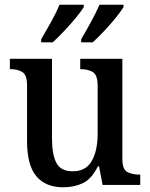

<svg xmlns="http://www.w3.org/2000/svg" viewBox="-20 -786 639 816"><path d="M249 10Q174 10 134.5 -37Q95 -84 95 -186V-423Q95 -467 75.5 -479.5Q56 -492 25 -492H22V-536H201V-196Q201 -130 219.5 -94Q238 -58 289 -58Q345 -58 370 -102Q395 -146 395 -218V-421Q395 -468 374 -480Q353 -492 324 -492H321V-536H500V-111Q500 -66 521 -55Q542 -44 572 -44H576V0H416L401 -79H396Q369 -25 332 -7.5Q295 10 249 10ZM325 -619Q345 -653 366.5 -692.5Q388 -732 403 -766H505V-756Q495 -739 472 -710.5Q449 -682 422 -653.5Q395 -625 374 -606H325ZM155 -619Q175 -653 197 -692.5Q219 -732 233 -766H336V-756Q326 -739 302.5 -710.5Q279 -682 252 -653.5Q225 -625 204 -606H155Z"/></svg>

Font: Noto Serif Tamil SemiCondensed Medium
Style: Italic
Weight: 500
Width: 4
Italic angle: -12°
Designer: Indian Type Foundry, Tom Grace, and the Monotype Design Team
Foundry: Monotype Imaging Inc.
Version: Version 2.003; ttfautohint (v1.8.4.7-5d5b)